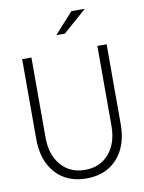

<svg xmlns="http://www.w3.org/2000/svg" viewBox="-99 -982 798 1061"><g transform="rotate(-10 300.0 -451.5)"><path d="M300 11Q227 11 174 -21Q121 -53 92 -112Q63 -171 63 -252V-700H115V-252Q115 -154 165.5 -95.5Q216 -37 300 -37Q384 -37 434.5 -95.5Q485 -154 485 -252V-700H537V-252Q537 -171 508 -112Q479 -53 426 -21Q373 11 300 11ZM272 -798 377 -914H452L320 -798Z"/></g></svg>

Font: Red Hat Mono VF Light
Style: Regular
Weight: 300
Monospace: yes
Designer: Pentagram, MCKL
Foundry: Pentagram, MCKL
Version: Version 1.023